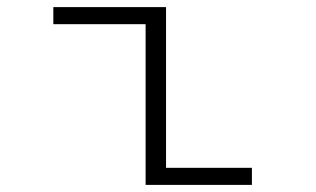

<svg xmlns="http://www.w3.org/2000/svg" viewBox="-20 -520 890 540"><path d="M447 -48H688.5V0H389.5V-452H130V-500H447Z"/></svg>

Font: League Mono Wide UltraLight
Style: Regular
Weight: 200
Width: 8
Designer: Tyler Finck
Foundry: The League of Moveable Type / Tyler Finck
Version: Version 2.210